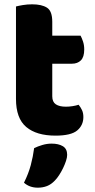

<svg xmlns="http://www.w3.org/2000/svg" viewBox="-20 -613 440 889"><path d="M222 -167Q222 -141 238.5 -130Q255 -119 285 -119Q300 -119 316 -121.5Q332 -124 344 -128Q353 -117 359.5 -103.5Q366 -90 366 -71Q366 -33 337.5 -9Q309 15 237 15Q149 15 101.5 -25Q54 -65 54 -155V-583Q65 -586 85.5 -589.5Q106 -593 129 -593Q173 -593 197.5 -577.5Q222 -562 222 -512V-448H353Q359 -437 364.5 -420.5Q370 -404 370 -384Q370 -349 354.5 -333.5Q339 -318 313 -318H222ZM234 223Q217 241 197.5 248.5Q178 256 155 256Q117 256 91 233Q112 191 122.5 151.5Q133 112 138 73Q154 65 175.5 58.5Q197 52 219 52Q251 52 271 64Q291 76 291 104Q291 116 285.5 132.5Q280 149 272 165.5Q264 182 254 197.5Q244 213 234 223Z"/></svg>

Font: Baloo
Style: Regular
Weight: 400
Designer: Sarang Kulkarni and Ek Type
Foundry: Ek Type
Version: Version 1.443;PS 1.000;hotconv 16.6.51;makeotf.lib2.5.65220;